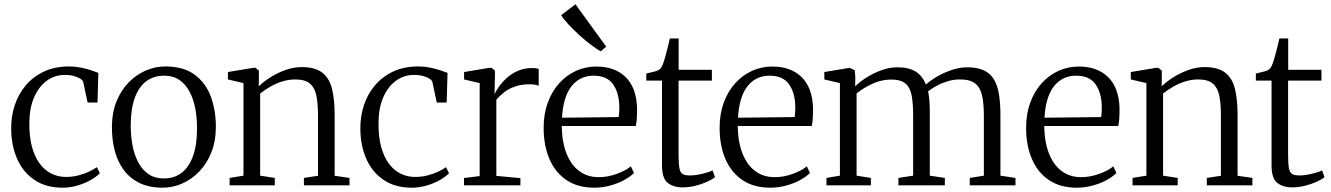

<svg xmlns="http://www.w3.org/2000/svg" viewBox="-20 -862 6190 893"><path d="M271 11Q194 11 140.8 -24.8Q87.5 -60.5 60 -122.5Q32.5 -184.5 32 -263Q31.5 -321.5 49 -373.8Q66.5 -426 101 -466.2Q135.5 -506.5 185.8 -529.8Q236 -553 301.5 -553Q329.5 -553 356.5 -547.5Q383.5 -542 404.8 -534.8Q426 -527.5 437.5 -523L433.5 -385H387.5L367 -481Q365.5 -488 354.2 -495.5Q343 -503 324.5 -508.2Q306 -513.5 281 -513.5Q234.5 -513.5 197.2 -486.2Q160 -459 138.2 -408.5Q116.5 -358 116.5 -287.5Q116 -226.5 128.5 -180Q141 -133.5 163.8 -102.2Q186.5 -71 218 -55Q249.5 -39 287 -39Q316.5 -39 344 -46Q371.5 -53 393.8 -63.5Q416 -74 430.5 -84.5L444.5 -56.5Q427 -38.5 398.8 -23Q370.5 -7.5 337.2 1.8Q304 11 271 11Z M500.5 -269.5Q500.5 -337 521.5 -389.5Q542.5 -442 578.2 -478.5Q614 -515 658.2 -534Q702.5 -553 748.5 -553Q834.5 -553 886.2 -514Q938 -475 961 -411.2Q984 -347.5 984 -273Q984 -206 963 -153.2Q942 -100.5 906.2 -63.8Q870.5 -27 826.5 -8Q782.5 11 736.5 11Q672.5 11 627.2 -11.8Q582 -34.5 554 -73.5Q526 -112.5 513.2 -163Q500.5 -213.5 500.5 -269.5ZM742.5 -32Q790.5 -32 825 -58.5Q859.5 -85 878 -137Q896.5 -189 896.5 -265.5Q896.5 -313 888.2 -357Q880 -401 861.8 -435.5Q843.5 -470 814.5 -490Q785.5 -510 743.5 -510Q694.5 -510 659.8 -483.8Q625 -457.5 606.5 -405.8Q588 -354 588 -277Q588 -229 596.5 -185Q605 -141 623.5 -106.2Q642 -71.5 671.2 -51.8Q700.5 -32 742.5 -32Z M1112.5 -45V-475.5L1040 -492.5V-527L1157.5 -546.5H1168.5L1184 -533.5V-491L1183.5 -460.5Q1203.5 -480.5 1235.8 -501.2Q1268 -522 1306.2 -536Q1344.5 -550 1382.5 -550Q1445.5 -550 1478.8 -524.2Q1512 -498.5 1524.2 -448.8Q1536.5 -399 1536.5 -326.5V-44.5L1605.5 -34.5V0H1393.5V-34.5L1459 -44.5V-326Q1459 -380 1451.5 -417Q1444 -454 1421.5 -473.2Q1399 -492.5 1353 -492.5Q1323 -492.5 1293.8 -483.5Q1264.5 -474.5 1238.2 -459.5Q1212 -444.5 1190 -427V-45L1258 -34.5V0H1048V-34.5Z M1895 11Q1818 11 1764.8 -24.8Q1711.5 -60.5 1684 -122.5Q1656.5 -184.5 1656 -263Q1655.5 -321.5 1673 -373.8Q1690.5 -426 1725 -466.2Q1759.5 -506.5 1809.8 -529.8Q1860 -553 1925.5 -553Q1953.5 -553 1980.5 -547.5Q2007.5 -542 2028.8 -534.8Q2050 -527.5 2061.5 -523L2057.5 -385H2011.5L1991 -481Q1989.5 -488 1978.2 -495.5Q1967 -503 1948.5 -508.2Q1930 -513.5 1905 -513.5Q1858.5 -513.5 1821.2 -486.2Q1784 -459 1762.2 -408.5Q1740.5 -358 1740.5 -287.5Q1740 -226.5 1752.5 -180Q1765 -133.5 1787.8 -102.2Q1810.5 -71 1842 -55Q1873.5 -39 1911 -39Q1940.5 -39 1968 -46Q1995.5 -53 2017.8 -63.5Q2040 -74 2054.5 -84.5L2068.5 -56.5Q2051 -38.5 2022.8 -23Q1994.5 -7.5 1961.2 1.8Q1928 11 1895 11Z M2138 0V-34L2211 -43V-475.5L2138.5 -492.5V-527L2256 -546.5H2267L2282 -533.5V-509.5L2280 -423L2281.5 -426.5Q2286 -437 2299 -456.5Q2312 -476 2333.8 -496.5Q2355.5 -517 2385.8 -531.2Q2416 -545.5 2454 -545.5Q2466.5 -545.5 2473.8 -544.2Q2481 -543 2485.5 -541.5V-462.5Q2482 -465 2471.2 -467.5Q2460.5 -470 2445 -470Q2405 -470 2375.8 -459.8Q2346.5 -449.5 2325.2 -433Q2304 -416.5 2288.5 -398.5V-44L2400.5 -33.5V0Z M2744 11Q2668 11 2615.5 -24Q2563 -59 2535.8 -121.8Q2508.5 -184.5 2508.5 -267.5Q2508.5 -333 2528 -385.5Q2547.5 -438 2581.2 -475.2Q2615 -512.5 2659.2 -532.5Q2703.5 -552.5 2753.5 -552.5Q2840 -552.5 2890 -503.2Q2940 -454 2943 -359.5Q2943 -330.5 2941.8 -310.8Q2940.5 -291 2937 -276H2593Q2593 -228 2603.2 -185Q2613.5 -142 2634.5 -109Q2655.5 -76 2688 -57Q2720.5 -38 2764 -38Q2807 -38 2849.2 -53.5Q2891.5 -69 2914 -88.5L2928.5 -57.5Q2909.5 -38.5 2880.2 -23Q2851 -7.5 2815.5 1.8Q2780 11 2744 11ZM2594 -314.5 2857.5 -317.5Q2859 -326.5 2859.8 -339Q2860.5 -351.5 2860.5 -361Q2860.5 -427 2832.5 -468.5Q2804.5 -510 2741 -510Q2708 -510 2681.8 -497Q2655.5 -484 2636.8 -459.2Q2618 -434.5 2607.2 -398Q2596.5 -361.5 2594 -314.5ZM2773 -623.5Q2754.5 -634 2727.8 -654.2Q2701 -674.5 2673.2 -699.8Q2645.5 -725 2623 -749.5Q2600.5 -774 2590 -791.5L2656.5 -842L2799.5 -645L2774 -623.5Z M3155.5 9.5Q3112 9.5 3085.5 -11.5Q3059 -32.5 3059 -93.5V-487H2986V-520Q2993.5 -522 3004.5 -524.5Q3015.5 -527 3026 -529.8Q3036.5 -532.5 3040.5 -535Q3046.5 -538 3050.5 -542Q3054.5 -546 3057.8 -552Q3061 -558 3064 -566Q3068.5 -578 3074.8 -600.5Q3081 -623 3086.8 -646Q3092.5 -669 3095.5 -683H3136.5V-537.5H3291V-487H3136V-143Q3136 -99 3140.2 -78.5Q3144.5 -58 3156 -52Q3167.5 -46 3189 -46Q3214.5 -46 3246.8 -53.8Q3279 -61.5 3294 -69.5L3305.5 -38Q3292 -27 3267.5 -16Q3243 -5 3213.5 2.2Q3184 9.5 3155.5 9.5Z M3562.5 11Q3486.5 11 3434 -24Q3381.5 -59 3354.2 -121.8Q3327 -184.5 3327 -267.5Q3327 -333 3346.5 -385.5Q3366 -438 3399.8 -475.2Q3433.5 -512.5 3477.8 -532.5Q3522 -552.5 3572 -552.5Q3658.5 -552.5 3708.5 -503.2Q3758.5 -454 3761.5 -359.5Q3761.5 -330.5 3760.2 -310.8Q3759 -291 3755.5 -276H3411.5Q3411.5 -228 3421.8 -185Q3432 -142 3453 -109Q3474 -76 3506.5 -57Q3539 -38 3582.5 -38Q3625.5 -38 3667.8 -53.5Q3710 -69 3732.5 -88.5L3747 -57.5Q3728 -38.5 3698.8 -23Q3669.5 -7.5 3634 1.8Q3598.5 11 3562.5 11ZM3412.5 -314.5 3676 -317.5Q3677.5 -326.5 3678.2 -339Q3679 -351.5 3679 -361Q3679 -427 3651 -468.5Q3623 -510 3559.5 -510Q3526.5 -510 3500.2 -497Q3474 -484 3455.2 -459.2Q3436.5 -434.5 3425.8 -398Q3415 -361.5 3412.5 -314.5Z M3824 0V-34.5L3886.5 -45V-475.5L3814 -492.5V-527L3931.5 -546.5L3955.5 -535.5L3958 -504.5L3957.5 -460.5Q3977.5 -480.5 4009.5 -501Q4041.5 -521.5 4079 -535.2Q4116.5 -549 4153.5 -549Q4206.5 -549 4238.2 -529.5Q4270 -510 4286.5 -468.5Q4304 -485.5 4335.5 -504.2Q4367 -523 4404.8 -536Q4442.5 -549 4479 -549Q4525.5 -549 4555.8 -534.8Q4586 -520.5 4602.8 -492.8Q4619.5 -465 4626.2 -423.5Q4633 -382 4633 -327V-45L4703 -34.5V0H4490.5V-34.5L4556 -45V-324Q4556 -377.5 4548.2 -415.2Q4540.5 -453 4516.8 -472.8Q4493 -492.5 4445.5 -492.5Q4416.5 -492.5 4389.8 -484.8Q4363 -477 4339.2 -464.5Q4315.5 -452 4296.5 -437Q4299.5 -423.5 4301.5 -405.8Q4303.5 -388 4304 -367.8Q4304.5 -347.5 4304.5 -326V-45L4374.5 -34.5V0H4158.5V-34.5L4227 -45V-325.5Q4227 -379 4220.5 -416.2Q4214 -453.5 4192.2 -472.8Q4170.5 -492 4125 -492Q4080.5 -492 4038.8 -473Q3997 -454 3964 -427.5V-45L4030.5 -34.5V0Z M4988 11Q4912 11 4859.5 -24Q4807 -59 4779.8 -121.8Q4752.5 -184.5 4752.5 -267.5Q4752.5 -333 4772 -385.5Q4791.5 -438 4825.2 -475.2Q4859 -512.5 4903.2 -532.5Q4947.5 -552.5 4997.5 -552.5Q5084 -552.5 5134 -503.2Q5184 -454 5187 -359.5Q5187 -330.5 5185.8 -310.8Q5184.5 -291 5181 -276H4837Q4837 -228 4847.2 -185Q4857.5 -142 4878.5 -109Q4899.5 -76 4932 -57Q4964.5 -38 5008 -38Q5051 -38 5093.2 -53.5Q5135.5 -69 5158 -88.5L5172.5 -57.5Q5153.5 -38.5 5124.2 -23Q5095 -7.5 5059.5 1.8Q5024 11 4988 11ZM4838 -314.5 5101.5 -317.5Q5103 -326.5 5103.8 -339Q5104.5 -351.5 5104.5 -361Q5104.5 -427 5076.5 -468.5Q5048.5 -510 4985 -510Q4952 -510 4925.8 -497Q4899.5 -484 4880.8 -459.2Q4862 -434.5 4851.2 -398Q4840.5 -361.5 4838 -314.5Z M5312 -45V-475.5L5239.5 -492.5V-527L5357 -546.5H5368L5383.5 -533.5V-491L5383 -460.5Q5403 -480.5 5435.2 -501.2Q5467.5 -522 5505.8 -536Q5544 -550 5582 -550Q5645 -550 5678.2 -524.2Q5711.5 -498.5 5723.8 -448.8Q5736 -399 5736 -326.5V-44.5L5805 -34.5V0H5593V-34.5L5658.5 -44.5V-326Q5658.5 -380 5651 -417Q5643.5 -454 5621 -473.2Q5598.5 -492.5 5552.5 -492.5Q5522.5 -492.5 5493.2 -483.5Q5464 -474.5 5437.8 -459.5Q5411.5 -444.5 5389.5 -427V-45L5457.5 -34.5V0H5247.5V-34.5Z M5990.5 9.5Q5947 9.5 5920.5 -11.5Q5894 -32.5 5894 -93.5V-487H5821V-520Q5828.5 -522 5839.5 -524.5Q5850.5 -527 5861 -529.8Q5871.5 -532.5 5875.5 -535Q5881.5 -538 5885.5 -542Q5889.5 -546 5892.8 -552Q5896 -558 5899 -566Q5903.5 -578 5909.8 -600.5Q5916 -623 5921.8 -646Q5927.5 -669 5930.5 -683H5971.5V-537.5H6126V-487H5971V-143Q5971 -99 5975.2 -78.5Q5979.5 -58 5991 -52Q6002.5 -46 6024 -46Q6049.5 -46 6081.8 -53.8Q6114 -61.5 6129 -69.5L6140.5 -38Q6127 -27 6102.5 -16Q6078 -5 6048.5 2.2Q6019 9.5 5990.5 9.5Z"/></svg>

Font: Merriweather 60pt Light
Style: Regular
Weight: 300
Version: Version 2.100